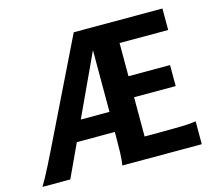

<svg xmlns="http://www.w3.org/2000/svg" viewBox="-102 -841 1097 969"><g transform="rotate(-15 447.0 -356.5)"><path d="M568.8 -112.3H645.5Q715.3 -112.3 762.2 -113.5Q809.1 -114.7 837.4 -119.6V0H422.4Q427.2 -25.4 428.5 -70.1Q429.7 -114.7 429.7 -173.3H231L150.4 0H4.9Q17.1 -20 29.3 -42.5Q41.5 -64.9 57.4 -96.2Q73.2 -127.4 95.7 -173.3L359.4 -712.9H822.8V-600.6H568.8V-427.2H786.1V-317.4H568.8ZM429.7 -278.3V-600.6L279.8 -278.3Z"/></g></svg>

Font: Andika
Style: Bold
Weight: 700
Designer: Victor Gaultney, Annie Olsen, Julie Remington, Don Collingsworth, Eric Hays, Becca Hirsbrunner
Foundry: SIL International
Version: Version 6.101